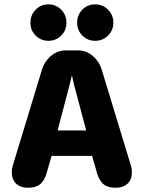

<svg xmlns="http://www.w3.org/2000/svg" viewBox="-20 -851 659 880"><path d="M108 9.5Q74.5 9.5 54.2 -9.2Q34 -28 34 -61.5Q34 -69 35 -76.5Q36 -84 38.5 -92L171 -527.5Q182.5 -568 212.8 -594Q243 -620 281 -620H338Q376 -620 406 -594Q436 -568 447.5 -527.5L580 -92Q582.5 -84 583.5 -76.5Q584.5 -69 584.5 -61.5Q584.5 -27.5 564.2 -9Q544 9.5 510.5 9.5Q469.5 9.5 449.8 -11Q430 -31.5 420.5 -72.5L402 -136.5H216.5L198 -72.5Q188.5 -31.5 168.8 -11Q149 9.5 108 9.5ZM244 -253H375L318.5 -466Q316 -477.5 313.8 -487.5Q311.5 -497.5 309.5 -505.5Q307.5 -497.5 305 -487.5Q302.5 -477.5 300 -466ZM202 -664Q167.5 -664 143.5 -688Q119.5 -712 119.5 -746.5Q119.5 -782.5 143.5 -806.8Q167.5 -831 202 -831Q236.5 -831 260.5 -806.8Q284.5 -782.5 284.5 -746.5Q284.5 -712 260.5 -688Q236.5 -664 202 -664ZM416 -664Q381.5 -664 357.5 -688Q333.5 -712 333.5 -746.5Q333.5 -782.5 357.5 -806.8Q381.5 -831 416 -831Q451 -831 475.2 -806.8Q499.5 -782.5 499.5 -746.5Q499.5 -712 475.2 -688Q451 -664 416 -664Z"/></svg>

Font: Sono Monospace
Style: Bold
Weight: 700
Designer: Tyler Finck
Foundry: Tyler Finck
Version: Version 2.112